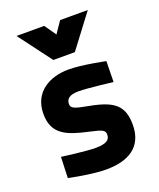

<svg xmlns="http://www.w3.org/2000/svg" viewBox="-141 -840 780 939"><g transform="rotate(-20 248.5 -370.0)"><path d="M430 -486C430 -486 313 -511 241 -511C146 -511 52 -464 52 -348C52 -241 124 -214 235 -190C300 -176 311 -169 311 -147C311 -121 294 -105 235 -105C184 -105 61 -122 61 -122L57 -13C57 -13 174 12 248 12C363 12 445 -33 445 -150C445 -251 398 -286 275 -309C205 -322 186 -328 186 -351C186 -378 204 -394 251 -394C299 -394 428 -378 428 -378ZM188 -580H300L430 -752H286L245 -692L203 -752H59Z"/></g></svg>

Font: TitilliumMaps29L
Style: 999 wt
Weight: 900
Designer: Campivisivi
Foundry: Accademia di Belle Arti di Urbino and students of MA course of Visual design